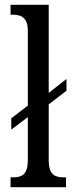

<svg xmlns="http://www.w3.org/2000/svg" viewBox="-20 -780 302 800"><path d="M24 0V-41H33Q53 -41 67 -46.5Q81 -52 88.5 -68Q96 -84 96 -115V-292L27 -240V-287L96 -340V-651Q96 -681 86.5 -695.5Q77 -710 63 -714.5Q49 -719 33 -719H24V-760H183V-393L257 -451V-402L183 -345V-115Q183 -84 190.5 -68Q198 -52 212 -46.5Q226 -41 245 -41H255V0Z"/></svg>

Font: Noto Serif Khmer ExtraCondensed
Style: Regular
Weight: 400
Width: 2
Designer: Danh Hong and the Monotype Design Team
Foundry: Monotype Imaging Inc.
Version: Version 2.004